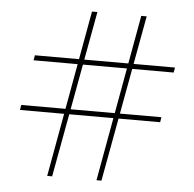

<svg xmlns="http://www.w3.org/2000/svg" viewBox="-51 -760 818 811"><g transform="rotate(5 358.0 -354.0)"><path d="M199.5 0H178.5L306.5 -708H329.5ZM408.5 0H387.5L515.5 -708H538.5ZM39.6 -267.5 43.4 -289H637.4L634.1 -267.5ZM672.6 -481.5H78.6L82.4 -503H676.4Z"/></g></svg>

Font: Kalnia Thin
Style: Regular
Weight: 100
Version: Version 1.105